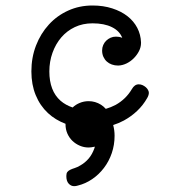

<svg xmlns="http://www.w3.org/2000/svg" viewBox="-20 -441 642 684"><path d="M449.7 -123.5Q459.5 -140.6 474.1 -140.6Q481.4 -140.6 487.8 -137.7Q494.1 -134.8 499.3 -130.4Q504.4 -126 507.3 -120.6Q510.3 -115.2 510.3 -110.4Q510.3 -102.1 504.4 -91.8Q489.7 -65.9 468.5 -45.9Q447.3 -25.9 421.4 -11.7Q403.3 -2 383.3 4.4V4.9Q388.2 23.4 388.2 42.5Q388.2 75.2 378.2 104.5Q368.2 133.8 350.3 157.2Q332.5 180.7 308.6 197Q284.7 213.4 256.8 220.2Q250.5 222.2 244.1 222.2Q232.9 222.2 224.6 213.1Q216.3 204.1 216.3 186Q216.3 176.3 220 171.6Q223.6 167 230.2 163.8Q236.8 160.6 246.1 157.7Q255.4 154.8 266.1 148.4Q283.2 138.7 295.9 123.8Q308.6 108.9 316.4 86.9Q317.4 82.5 317.9 81.5Q303.7 84.5 295.9 84.5Q279.3 84.5 264.4 78.1Q249.5 71.8 238 60.8Q226.6 49.8 220 34.7Q213.4 19.5 213.4 2V0Q177.2 -13.7 150.9 -38.1Q122.6 -64.5 107.2 -102.1Q91.8 -139.6 91.8 -186.5Q91.8 -236.3 108.4 -279.1Q125 -321.8 154.1 -353.5Q183.1 -385.3 222.9 -403.3Q262.7 -421.4 309.6 -421.4Q348.1 -421.4 379.9 -411.1Q411.6 -400.9 434.1 -383.3Q456.5 -365.7 469 -341.8Q481.4 -317.9 482.4 -290V-288.1Q482.4 -272.9 475.1 -258.8Q467.8 -244.6 456.3 -233.2Q444.8 -221.7 430.4 -214.8Q416 -208 401.9 -207.5H400.4Q388.7 -207.5 378.4 -211.2Q368.2 -214.8 360.6 -221.7Q353 -228.5 348.4 -238.5Q343.8 -248.5 343.8 -261.2Q343.8 -271.5 347.7 -280.5Q351.6 -289.6 358.4 -296.1Q365.2 -302.7 374 -306.6Q382.8 -310.5 393.1 -310.5Q398.4 -310.5 404.3 -309.6Q410.2 -308.6 415.5 -306.2Q406.2 -330.6 378.9 -344.2Q351.6 -357.9 309.6 -357.9Q274.9 -357.9 246.6 -344.5Q218.3 -331.1 198.2 -307.6Q178.2 -284.2 167 -252.9Q155.8 -221.7 155.8 -186.5Q155.8 -117.2 195.8 -82Q213.9 -66.4 238.8 -58.1Q249.5 -68.4 263.7 -74.2Q278.8 -80.6 295.9 -80.6Q319.3 -80.6 339.8 -67.9Q349.1 -62 356.9 -53.2Q375.5 -58.6 392.1 -67.4Q428.7 -87.9 449.7 -123.5Z"/></svg>

Font: Erica Type
Style: Regular
Weight: 400
Designer: Peter Wiegel
Foundry: Peter Wiegel
Version: Version 1.000 2010 initial release